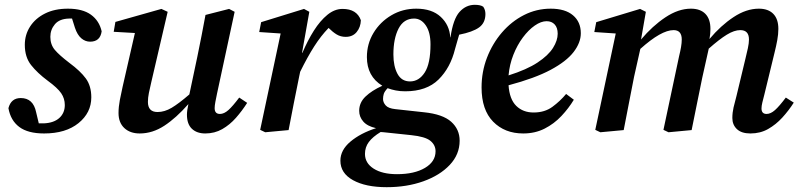

<svg xmlns="http://www.w3.org/2000/svg" viewBox="-20 -540 3322 797"><path d="M163 14Q96 14 60 -13Q24 -40 15 -91Q26 -133 66 -133Q118 -133 130 -74L141 -28Q146 -28 151.5 -28Q157 -28 163 -28Q204 -30 226.5 -50.5Q249 -71 249 -104Q249 -131 234 -153Q219 -175 178 -205Q135 -237 109 -270Q83 -303 83 -354Q83 -396 105 -430Q127 -464 167 -484Q207 -504 262 -504Q323 -504 357.5 -479Q392 -454 402 -410Q396 -367 354 -367Q334 -367 317.5 -381Q301 -395 291 -425L279 -463Q276 -463 273 -463Q270 -463 267 -463Q227 -462 208 -439.5Q189 -417 189 -387Q189 -355 207.5 -333Q226 -311 268 -279Q314 -245 336.5 -214Q359 -183 359 -136Q359 -72 306 -29Q253 14 163 14Z M832 14Q797 14 776.5 -5.5Q756 -25 756 -64Q756 -80 762 -108Q711 -50 662 -18Q613 14 560 14Q520 14 496 -8.5Q472 -31 472 -71Q472 -96 477.5 -125Q483 -154 489 -180L540 -403L452 -408L459 -449L650 -503L676 -491L608 -199Q602 -174 598 -154Q594 -134 594 -117Q594 -75 634 -75Q663 -75 692.5 -92.5Q722 -110 766 -148L799 -304Q808 -348 816.5 -391Q825 -434 833 -478L931 -503L954 -491L881 -152Q877 -133 874 -117Q871 -101 871 -91Q871 -67 893 -67Q910 -67 928 -83Q946 -99 973 -135L1006 -113Q985 -80 959.5 -51Q934 -22 902.5 -4Q871 14 832 14Z M1060 -1 1145 -401 1056 -407 1064 -448 1242 -503 1264 -491 1234 -322 1235 -320Q1257 -372 1283 -413Q1309 -454 1339 -478.5Q1369 -503 1402 -503Q1461 -503 1478 -456Q1477 -427 1460.5 -407Q1444 -387 1415 -387Q1394 -387 1377.5 -397Q1361 -407 1344 -424Q1312 -391 1284 -347Q1256 -303 1226 -242L1222 -223Q1210 -166 1199.5 -111Q1189 -56 1178 0L1081 9Z M1662 -161Q1641 -161 1623 -164.5Q1605 -168 1589 -174Q1576 -160 1573 -150Q1570 -140 1570 -129Q1570 -115 1581 -102.5Q1592 -90 1621 -87L1740 -74Q1818 -66 1853 -34.5Q1888 -3 1888 44Q1888 101 1847 144.5Q1806 188 1737.5 212.5Q1669 237 1585 237Q1498 237 1445.5 208Q1393 179 1393 127Q1393 83 1434.5 48Q1476 13 1541 -8Q1505 -16 1488 -35.5Q1471 -55 1471 -80Q1471 -114 1497 -139Q1523 -164 1567 -184Q1503 -223 1503 -303Q1503 -358 1530.5 -403.5Q1558 -449 1604.5 -476.5Q1651 -504 1708 -504Q1773 -504 1809.5 -470Q1846 -436 1849 -385H1850Q1861 -461 1887.5 -490.5Q1914 -520 1951 -520Q1975 -520 1986 -512Q1995 -499 1995 -482Q1995 -445 1968.5 -426Q1942 -407 1886 -396Q1882 -383 1878 -368.5Q1874 -354 1869 -337Q1850 -259 1800.5 -210Q1751 -161 1662 -161ZM1682 -202Q1719 -202 1743 -239Q1767 -276 1767 -356Q1767 -406 1747.5 -434.5Q1728 -463 1699 -463Q1656 -463 1634.5 -421.5Q1613 -380 1613 -314Q1613 -265 1630 -233.5Q1647 -202 1682 -202ZM1495 99Q1495 137 1531 160Q1567 183 1628 183Q1700 183 1744 157Q1788 131 1788 88Q1788 62 1766.5 44.5Q1745 27 1687 21L1573 9Q1570 9 1567 8.5Q1564 8 1560 8Q1527 28 1511 49.5Q1495 71 1495 99Z M2249 -452Q2226 -452 2200 -434Q2174 -416 2150.5 -384.5Q2127 -353 2111 -312.5Q2095 -272 2091 -227Q2167 -251 2211.5 -280.5Q2256 -310 2275.5 -341Q2295 -372 2295 -400Q2295 -425 2282.5 -438.5Q2270 -452 2249 -452ZM2152 14Q2075 14 2027 -35Q1979 -84 1979 -177Q1979 -242 2001.5 -300.5Q2024 -359 2063.5 -405Q2103 -451 2155 -477.5Q2207 -504 2266 -504Q2326 -504 2358.5 -476.5Q2391 -449 2391 -402Q2391 -363 2361 -324Q2331 -285 2265.5 -250Q2200 -215 2091 -186Q2095 -128 2123 -100.5Q2151 -73 2195 -73Q2241 -73 2273 -96.5Q2305 -120 2330 -150L2362 -126Q2341 -91 2310.5 -58.5Q2280 -26 2240.5 -6Q2201 14 2152 14Z M3095 14Q3058 14 3039 -4Q3020 -22 3020 -50Q3020 -72 3025 -94Q3030 -116 3037 -141L3074 -295Q3080 -319 3084.5 -340Q3089 -361 3089 -376Q3089 -415 3053 -415Q3028 -415 2997 -396Q2966 -377 2922 -338L2895 -217Q2884 -163 2873 -109Q2862 -55 2851 0L2755 9L2734 -1L2799 -307Q2804 -327 2807 -344.5Q2810 -362 2810 -376Q2810 -415 2776 -415Q2725 -415 2638 -337L2612 -221Q2601 -166 2590.5 -111Q2580 -56 2569 0L2472 9L2451 -1L2536 -401L2447 -407L2455 -448L2637 -503L2661 -491L2641 -376Q2688 -432 2742 -468Q2796 -504 2848 -504Q2887 -504 2908 -482.5Q2929 -461 2929 -420Q2929 -409 2928 -398.5Q2927 -388 2925 -378Q2972 -434 3025 -469Q3078 -504 3130 -504Q3169 -504 3190 -482.5Q3211 -461 3211 -420Q3211 -398 3206.5 -373.5Q3202 -349 3196 -325L3153 -148Q3148 -129 3144.5 -114.5Q3141 -100 3141 -90Q3141 -67 3162 -67Q3179 -67 3197 -83Q3215 -99 3242 -135L3275 -114Q3254 -81 3227.5 -52Q3201 -23 3168.5 -4.5Q3136 14 3095 14Z"/></svg>

Font: Source Serif 4 SmText Semibold
Style: Italic
Weight: 600
Italic angle: -12°
Designer: Frank Grießhammer
Foundry: Adobe
Version: Version 4.005;hotconv 1.1.0;makeotfexe 2.6.0